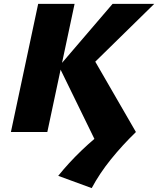

<svg xmlns="http://www.w3.org/2000/svg" viewBox="-20 -678 812 986"><path d="M451 288 279 225Q332 159 398 95.5Q464 32 545 -29L492 91L283 -337L558 -658H772L423 -316L444 -405L678 0Q607 69 549 141Q491 213 451 288ZM36 0 176 -658H363L223 0Z"/></svg>

Font: Ysabeau Black
Style: Italic
Weight: 900
Italic angle: -12°
Version: Version 2.000;gftools[0.9.27.dev2+g8671c4b]